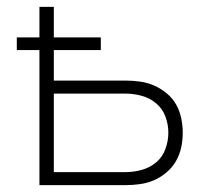

<svg xmlns="http://www.w3.org/2000/svg" viewBox="-20 -540 640 560"><path d="M95 0V-394H29V-431H95V-520H137V-431H274V-394H137V-305H346Q367 -305 388.5 -302Q410 -299 429.5 -290.5Q449 -282 466 -268Q483 -254 493.5 -235.5Q504 -217 508.5 -195.5Q513 -174 513 -153Q513 -131 508.5 -110Q504 -89 493.5 -70.5Q483 -52 466 -37.5Q449 -23 429.5 -14.5Q410 -6 388.5 -3Q367 0 346 0ZM137 -38H346Q370 -38 393.5 -44.5Q417 -51 435.5 -66.5Q454 -82 462.5 -105.5Q471 -129 471 -153Q471 -177 462.5 -200Q454 -223 435.5 -238.5Q417 -254 393.5 -260.5Q370 -267 346 -267H137Z"/></svg>

Font: Iosevka Extralight Extended
Style: Regular
Weight: 200
Width: 7
Monospace: yes
Designer: Belleve Invis
Foundry: Belleve Invis
Version: Version 32.5.0; ttfautohint (v1.8.4)